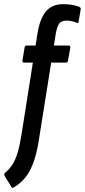

<svg xmlns="http://www.w3.org/2000/svg" viewBox="-56 -709 408 923"><path d="M203 -490H272Q284 -490 282 -479L271 -419Q270 -408 260 -408H190L134 -56Q125 8 110.5 55Q96 102 72.5 135.5Q49 169 10 192Q3 197 -1 190L-34 136Q-38 129 -32 122Q-11 105 3.5 82.5Q18 60 28.5 25.5Q39 -9 47 -60L102 -408H61Q50 -408 52 -419L62 -479Q64 -490 72 -490H115L125 -553Q137 -622 166 -655.5Q195 -689 248 -689Q273 -689 294 -685Q315 -681 325 -676Q333 -673 332 -665L322 -606Q322 -596 312 -600Q301 -605 288.5 -607.5Q276 -610 264 -610Q240 -610 229 -596Q218 -582 212 -546Z"/></svg>

Font: Sofia Sans Extra Condensed SemiBold
Style: Italic
Weight: 600
Italic angle: -9°
Designer: Botio Nikoltchev, Ani Petrova
Foundry: lettersoup
Version: Version 4.101